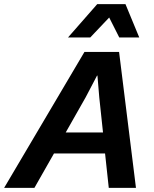

<svg xmlns="http://www.w3.org/2000/svg" viewBox="-68 -912 748 932"><path d="M462 -827 370 -730H262L404 -892H541L608 -730H511ZM342 -660H510L592 0H460L442 -167H194L99 0H-48ZM251 -269H432L414 -438L405 -545H403L348 -440Z"/></svg>

Font: Elaine Sans SemiBold
Style: Italic
Weight: 600
Italic angle: -13°
Designer: Wei Huang
Foundry: Wei Huang
Version: Version 2.001;December 24, 2019;FontCreator 12.0.0.2547 64-b